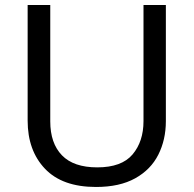

<svg xmlns="http://www.w3.org/2000/svg" viewBox="-20 -734 771 764"><path d="M640 -714V-252Q640 -178 610 -118.5Q580 -59 518 -24.5Q456 10 362 10Q228 10 159 -62.5Q90 -135 90 -254V-714H180V-251Q180 -164 226.5 -116Q273 -68 367 -68Q464 -68 507.5 -119.5Q551 -171 551 -252V-714Z"/></svg>

Font: Apis
Style: Regular
Weight: 400
Designer: Monotype Design Team
Foundry: Monotype Imaging Inc.
Version: Version 2.000; build 0001